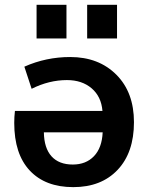

<svg xmlns="http://www.w3.org/2000/svg" viewBox="-20 -767 609 797"><path d="M341.8 -607.4V-747.1H465.8V-607.4ZM131.8 -607.4V-747.1H255.9V-607.4ZM406.2 -217.8H162.1Q163.1 -152.3 193.8 -118.2Q224.6 -84 282.2 -84Q336.9 -84 370.1 -118.7Q403.3 -153.3 406.2 -217.8ZM405.3 -306.6Q400.4 -366.2 360.4 -400.4Q320.3 -434.6 257.8 -434.6Q183.6 -434.6 111.3 -398.4L81.1 -490.2Q170.9 -530.3 271.5 -530.3Q389.6 -530.3 462.9 -457Q536.1 -383.8 536.1 -259.8Q536.1 -133.8 468.3 -62Q400.4 9.8 284.2 9.8Q168 9.8 103.5 -59.1Q39.1 -127.9 39.1 -256.8Q39.1 -282.2 42 -306.6Z"/></svg>

Font: Mgen+ 1c bold
Style: Bold
Weight: 700
Designer: [Source Han Sans]
Ryoko NISHIZUKA  (kana & ideographs); Paul D. Hunt (Latin, Greek & Cyrillic); Wenlong ZHANG  (bopomofo
Version: Version 1.059.20150602